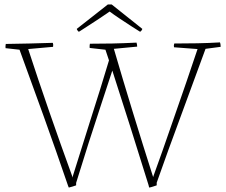

<svg xmlns="http://www.w3.org/2000/svg" viewBox="-20 -838 1018 865"><path d="M290 7 287 0Q233 -158 176.5 -315Q120 -472 68 -614L5 -621Q4 -630 6 -640Q55 -641 112 -642Q169 -643 218 -645Q221 -637 219 -627L107 -617Q151 -482 202.5 -333.5Q254 -185 305 -45L306 -38Q321 -85 341.5 -151Q362 -217 385.5 -291Q409 -365 431.5 -436.5Q454 -508 471 -566L455 -614L384 -622Q383 -631 385 -641Q437 -641 486 -642Q535 -643 595 -646Q598 -637 598 -628L493 -618Q532 -484 578 -334Q624 -184 670 -40L671 -44Q688 -90 712 -158.5Q736 -227 763.5 -306.5Q791 -386 819 -466.5Q847 -547 870 -617L764 -625Q762 -633 765 -642Q816 -642 868.5 -643Q921 -644 971 -647Q973 -642 973.5 -636.5Q974 -631 974 -627L906 -618Q882 -553 854 -476.5Q826 -400 796.5 -320Q767 -240 738.5 -162Q710 -84 686 -15V-3Q680 -1 669.5 2.5Q659 6 652 7L649 -5Q605 -146 566 -270Q527 -394 486 -520Q464 -452 436 -368Q408 -284 379 -193Q350 -102 323 -14V-3Q317 -1 306.5 2.5Q296 6 290 7ZM611 -695Q596 -704 571.5 -720Q547 -736 520.5 -753.5Q494 -771 474 -786Q453 -771 427.5 -754.5Q402 -738 378.5 -722.5Q355 -707 339 -697L335 -695Q333 -696 329.5 -700.5Q326 -705 326 -708L466 -818H483L621 -708Q621 -705 617.5 -700.5Q614 -696 611 -695Z"/></svg>

Font: Labrada ExtraLight
Style: Regular
Weight: 200
Designer: Mercedes Jáuregui
Foundry: Omnibus-Type Team
Version: Version 1.000; ttfautohint (v1.8.4.7-5d5b)